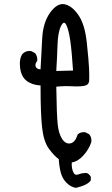

<svg xmlns="http://www.w3.org/2000/svg" viewBox="-20 -785 540 928"><path d="M347 123Q322 119 301.5 98.5Q281 78 273.5 48Q266 18 264 -16Q242 -31 216.5 -66Q191 -101 183.5 -168Q176 -235 176 -372Q135 -374 108.5 -394.5Q82 -415 77 -459Q72 -503 90 -526Q108 -542 131 -538L150 -528Q162 -512 160 -491Q147 -474 153 -462Q159 -450 176 -450Q180 -524 184 -600Q188 -676 222 -723.5Q256 -771 291.5 -764.5Q327 -758 358.5 -713Q390 -668 399.5 -579.5Q409 -491 410.5 -454Q412 -417 411 -396Q410 -375 389 -370.5Q368 -366 328.5 -368Q289 -370 252 -366Q254 -227 259 -182.5Q264 -138 280.5 -113Q297 -88 320 -92Q343 -96 356 -136Q370 -148 392 -146L411 -136Q425 -120 421 -97Q409 -62 382.5 -33Q356 -4 327 0Q325 24 333 44.5Q341 65 358.5 58Q376 51 399 51Q413 57 419 70V86Q406 109 347 123ZM333 -444Q327 -538 319.5 -589.5Q312 -641 300.5 -664.5Q289 -688 274.5 -658.5Q260 -629 258 -567Q256 -505 252 -442Z"/></svg>

Font: NaniFont Regular
Style: Regular
Weight: 400
Designer: Nanigashitei
Version: Version 1.036